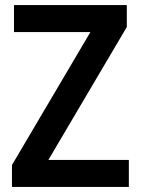

<svg xmlns="http://www.w3.org/2000/svg" viewBox="-20 -734 553 754"><path d="M486 0H27V-86L335 -608H35V-714H478V-628L170 -106H486Z"/></svg>

Font: Noto Sans Arabic UI SmCn SmBd
Style: Regular
Weight: 600
Width: 4
Designer: Monotype Design Team, Nadine Chahine and Nizar Qandah
Foundry: Monotype Imaging Inc.
Version: Version 2.010; ttfautohint (v1.8.4.7-5d5b)